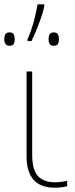

<svg xmlns="http://www.w3.org/2000/svg" viewBox="-43 -859 347 889"><path d="M106 -528H80V-136Q80 10 210 10Q244 10 268 3V-22Q240 -15 212 -15Q159 -15 132.5 -44Q106 -73 106 -143ZM162 -839H131Q125 -802 112.5 -756.5Q100 -711 84 -676V-669H103Q120 -704 137.5 -750Q155 -796 162 -830ZM205 -709Q182 -709 182 -678Q182 -647 205 -647Q221 -647 225.5 -656Q230 -665 230 -678Q230 -690 225.5 -699.5Q221 -709 205 -709ZM0 -709Q-23 -709 -23 -678Q-23 -647 0 -647Q17 -647 21 -656Q25 -665 25 -678Q25 -690 21 -699.5Q17 -709 0 -709Z"/></svg>

Font: Noto Sans UI Thin
Style: Regular
Weight: 250
Designer: Monotype Design Team
Foundry: Monotype Imaging Inc.
Version: Version 1.901